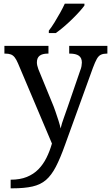

<svg xmlns="http://www.w3.org/2000/svg" viewBox="-20 -786 605 1046"><path d="M38 193Q89 193 126 178Q163 163 189 136.5Q215 110 233 74Q251 38 263 -4L78 -441Q69 -462 60 -473.5Q51 -485 39 -489.5Q27 -494 7 -494H4V-536H244V-494H241Q211 -494 196 -482.5Q181 -471 181 -446Q181 -438 183 -429Q185 -420 189 -409L262 -231Q272 -208 281.5 -180.5Q291 -153 299 -128Q307 -103 310 -86Q317 -115 328.5 -146Q340 -177 350 -207L417 -402Q422 -414 424 -425.5Q426 -437 426 -445Q426 -471 409.5 -482.5Q393 -494 360 -494H357V-536H565V-494H562Q543 -494 530 -488Q517 -482 507.5 -465Q498 -448 486 -416L334 4Q308 77 284 123Q260 169 230.5 194.5Q201 220 157 230Q113 240 47 240H38ZM246 -619Q261 -638 277 -664Q293 -690 308 -717Q323 -744 333 -766H440V-756Q431 -743 413 -723Q395 -703 372.5 -681Q350 -659 327 -639.5Q304 -620 284 -606H246Z"/></svg>

Font: Noto Serif Lao
Style: Regular
Weight: 400
Designer: Monotype Design Team
Foundry: Monotype Imaging Inc.
Version: Version 2.003